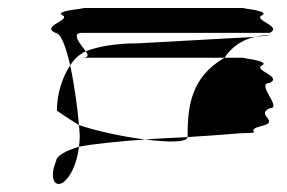

<svg xmlns="http://www.w3.org/2000/svg" viewBox="-20 -678 716 479"><path d="M118 -596C132 -596 145 -560 155 -515C164 -529 175 -541 194 -550C180 -568 157 -596 184 -596H653C686 -613 609 -628 634 -640C656 -652 570 -658 590 -658H184C212 -658 111 -652 136 -640C158 -628 81 -613 118 -596ZM120 -276C103 -236 115 -210 136 -222C154 -233 172 -268 177 -312C144 -302 120 -289 120 -276ZM122 -402C122 -402 147 -384 177 -366C174 -403 166 -465 155 -515C135 -484 122 -444 122 -402ZM177 -312C213 -319 272 -325 342 -330C285 -337 218 -352 177 -366C178 -354 179 -344 179 -338C179 -329 178 -320 177 -312ZM184 -534H540C557 -559 581 -578 616 -586L326 -570C269 -570 224 -562 194 -550C200 -541 203 -534 184 -534ZM342 -330C399 -323 446 -322 448 -336C415 -334 378 -333 342 -330ZM448 -336C545 -342 578 -346 590 -346C641 -346 585 -352 634 -364C680 -376 616 -391 653 -408C686 -408 616 -471 653 -471C686 -488 609 -503 634 -515C656 -527 570 -534 590 -534H540C456 -485 448 -412 448 -338ZM616 -586 658 -591C642 -591 629 -589 616 -586Z"/></svg>

Font: bitstorm
Style: maxext
Weight: 400
Version: Version 0.2